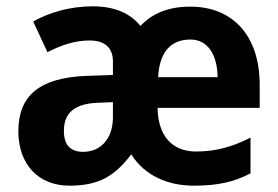

<svg xmlns="http://www.w3.org/2000/svg" viewBox="-20 -577 879 607"><path d="M582 -556C512 -556 462 -535 424 -495C391 -536 341 -557 273 -557C204 -557 138 -539 85 -509L130 -412C177 -436 218 -449 264 -449C312 -449 337 -425 337 -383V-340L251 -337C108 -331 38 -277 38 -162C38 -56 103 10 199 10C294 10 343 -21 395 -89C437 -22 510 10 593 10C669 10 721 -2 772 -29V-142C715 -113 663 -98 600 -98C524 -98 480 -147 478 -236H801V-309C801 -464 716 -556 582 -556ZM582 -452C637 -452 667 -404 668 -333H480C484 -415 522 -452 582 -452ZM288 -252 337 -254V-206C337 -137 297 -97 243 -97C205 -97 182 -116 182 -163C182 -216 211 -249 288 -252Z"/></svg>

Font: Noto Sans Gurmukhi SemiCondensed
Style: Bold
Weight: 700
Width: 4
Designer: Jelle Bosma - Monotype Design Team
Foundry: Monotype Imaging Inc.
Version: Version 2.004